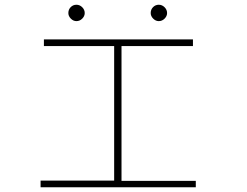

<svg xmlns="http://www.w3.org/2000/svg" viewBox="-20 -789 1040 809"><path d="M151 0V-28H461V-595H165V-623H793V-595H492V-27H805V0ZM302 -700Q289 -700 278.5 -710.5Q268 -721 268 -734Q268 -749 278 -759Q288 -769 302 -769Q316 -769 326.5 -758.5Q337 -748 337 -734Q337 -721 326.5 -710.5Q316 -700 302 -700ZM649 -700Q636 -700 625.5 -710.5Q615 -721 615 -734Q615 -749 625 -759Q635 -769 649 -769Q663 -769 673.5 -758.5Q684 -748 684 -734Q684 -721 673.5 -710.5Q663 -700 649 -700Z"/></svg>

Font: Inconsolata UltraExpanded ExtraLight
Style: Regular
Weight: 200
Width: 9
Monospace: yes
Designer: Raph Levien, Cyreal, Brenton Simpson
Foundry: Raph Levien, Cyreal, Google
Version: Version 3.001; ttfautohint (v1.8.2.53-6de2)